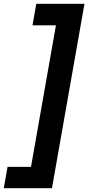

<svg xmlns="http://www.w3.org/2000/svg" viewBox="-47 -826 467 1016"><path d="M400 -806 228 170H-27L-7 57H117L249 -692H125L145 -806Z"/></svg>

Font: DM Sans 28pt ExtraBold
Style: Italic
Weight: 800
Italic angle: -10°
Version: Version 4.004;gftools[0.9.30]